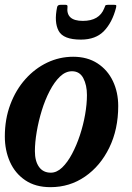

<svg xmlns="http://www.w3.org/2000/svg" viewBox="-22 -765 546 795"><path d="M-2 -200Q-2 -272 20.8 -332.5Q43.5 -393 83 -437.2Q122.5 -481.5 173.5 -505.8Q224.5 -530 281 -530Q339.5 -530 381.5 -502.8Q423.5 -475.5 445.5 -429.2Q467.5 -383 467.5 -326Q467.5 -229.5 430.5 -153.5Q393.5 -77.5 330 -33.8Q266.5 10 187 10Q125 10 82.8 -18.5Q40.5 -47 19.2 -94.8Q-2 -142.5 -2 -200ZM122.5 -139Q122.5 -98 139.5 -74Q156.5 -50 188.5 -50Q213 -50 235.2 -71.2Q257.5 -92.5 276.2 -127.8Q295 -163 309 -205.5Q323 -248 330.5 -291.2Q338 -334.5 338 -371.5Q338 -412.5 323 -441.2Q308 -470 276 -470Q249.5 -470 226.2 -447.8Q203 -425.5 183.8 -388.5Q164.5 -351.5 151 -307.5Q137.5 -263.5 130 -219.2Q122.5 -175 122.5 -139ZM313 -601Q240 -601 220.8 -637.2Q201.5 -673.5 214.5 -735.5Q216.5 -745 228 -745H250Q258.5 -745 257.5 -737Q250 -678.5 321 -678.5Q389 -678.5 409.5 -730.5Q412.5 -737.5 413.8 -741.2Q415 -745 424 -745H451Q458.5 -745 459.2 -742.8Q460 -740.5 458.5 -733Q443 -672.5 408.8 -636.8Q374.5 -601 313 -601Z"/></svg>

Font: Besley* Narrow Semi
Style: Italic
Weight: 600
Width: 4
Italic angle: -13°
Designer: Owen Earl
Foundry: indestructible type*
Version: Version 3.000; ttfautohint (v1.8.3)